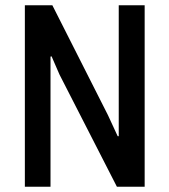

<svg xmlns="http://www.w3.org/2000/svg" viewBox="-20 -706 640 726"><path d="M74 0V-686H178L388 -271L425 -191H429V-686H527V0H422L205 -424L175 -493L171 -492V0Z"/></svg>

Font: Chivo Mono
Style: Regular
Weight: 400
Monospace: yes
Designer: Hector Gatti
Foundry: Omnibus-Type
Version: Version 1.008; ttfautohint (v1.8.4.7-5d5b)